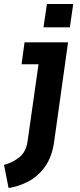

<svg xmlns="http://www.w3.org/2000/svg" viewBox="-60 -720 399 962"><path d="M-17 222 -40 106Q6 94 38.5 66.5Q71 39 78 -11L133 -398H48L63 -508H281L211 -8Q200 68 164.5 116.5Q129 165 80.5 190Q32 215 -17 222ZM158 -583 175 -700H307L290 -583Z"/></svg>

Font: Finlandica SemiBold
Style: Italic
Weight: 600
Italic angle: -8°
Designer: Niklas Ekholm, Juho Hiilivirta, Jaakko Suomalainen
Foundry: Helsinki Type Studio
Version: Version 1.063